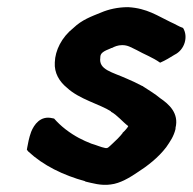

<svg xmlns="http://www.w3.org/2000/svg" viewBox="-20 -515 538 536"><path d="M55 -97 59 -92C101 -53 156 -26 218 -9V-8H219C237 -4 262 4 289 0C316 -3 343 -20 361 -32C391 -51 422 -75 444 -104C455 -120 465 -134 470 -155V-158C480 -199 452 -224 427 -241C413 -253 394 -264 379 -274L378 -275H377C362 -283 349 -289 335 -295C293 -314 255 -320 260 -354V-355C260 -367 269 -372 289 -380L291 -381H292C300 -385 309 -389 321 -389C337 -389 345 -383 362 -375C381 -364 406 -355 427 -340C443 -347 454 -354 467 -362C496 -376 506 -413 491 -437C479 -441 471 -447 455 -454C421 -470 391 -492 338 -495H337C309 -495 283 -489 262 -480C235 -469 209 -460 185 -437C152 -411 134 -374 133 -341C131 -311 146 -287 167 -270C201 -238 259 -224 290 -204L289 -203H290C307 -194 322 -175 338 -163C338 -161 329 -150 322 -144V-143C313 -132 305 -124 294 -114C283 -104 281 -100 273 -102C262 -104 249 -110 235 -114C212 -123 189 -134 163 -154C150 -164 140 -174 131 -184L126 -185C93 -193 75 -167 67 -147C61 -131 58 -114 56 -103Z"/></svg>

Font: Hussar Pisanka
Style: BdKur
Weight: 700
Designer: Robert Jablonski
Foundry: Cannot Into Space Fonts
Version: Version 1.070